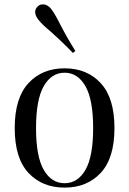

<svg xmlns="http://www.w3.org/2000/svg" viewBox="-20 -840 588 874"><path d="M501 -257Q501 -120 438.5 -53Q376 14 274 14Q172 14 109.5 -53Q47 -120 47 -257Q47 -394 109.5 -461.5Q172 -529 274 -529Q376 -529 438.5 -461.5Q501 -394 501 -257ZM144 -257Q144 -128 179 -67Q214 -6 274 -6Q334 -6 369 -67Q404 -128 404 -257Q404 -386 369 -447.5Q334 -509 274 -509Q214 -509 179 -447.5Q144 -386 144 -257ZM176 -820Q197 -820 214 -798Q231 -775 254 -729Q286 -667 323 -608L312 -599Q277 -635 247.5 -662.5Q218 -690 211 -696Q174 -726 154 -751Q140 -770 140 -785Q140 -801 154 -813Q162 -820 176 -820Z"/></svg>

Font: Myanmar April Display
Style: Regular
Weight: 400
Designer: Khon Soe Zaw Thu
Foundry: Myanmar OS
Version: Version 2.50 April 12, 2019